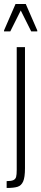

<svg xmlns="http://www.w3.org/2000/svg" viewBox="-35 -744 205 953"><path d="M48 99V-510H89V91Q89 136 80 156.5Q71 177 52.5 183Q34 189 -2 189V155Q21 155 31.5 150Q42 145 45 134Q48 123 48 99ZM-15 -588V-593L42 -724H93L150 -593V-588H120L68 -692L16 -588Z"/></svg>

Font: Saira Ultra Condensed ExLight
Style: Regular
Weight: 200
Width: 1
Designer: Hector Gatti with collaboration of the Omnibus-Type team
Foundry: Omnibus-Type
Version: Version 1.001; ttfautohint (v1.8)